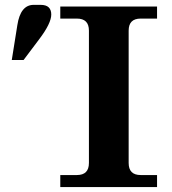

<svg xmlns="http://www.w3.org/2000/svg" viewBox="-20 -759 697 779"><path d="M27.8 -515.6 50.3 -656.7Q63 -739.3 116.7 -739.3H144.5Q167 -739.3 177.5 -729.2Q188 -719.2 188 -700.2Q188 -664.6 139.6 -600.6L75.7 -515.6ZM617.2 0H224.6V-48.8H292Q340.8 -48.8 340.8 -97.7V-634.8Q340.8 -683.6 292 -683.6H224.6V-732.4H617.2V-683.6H550.8Q502 -683.6 502 -634.8V-97.7Q502 -48.8 550.8 -48.8H617.2Z"/></svg>

Font: Munson
Style: Bold
Weight: 700
Designer: Paul James MIller
Foundry: High-Logic / Made with FontCreator
Version: Version 2.10;May 5, 2019;FontCreator 11.5.0.2430 64-bit